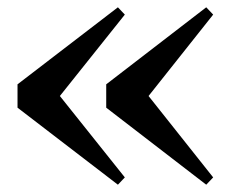

<svg xmlns="http://www.w3.org/2000/svg" viewBox="-20 -549 657 526"><path d="M303 -43 322 -63 144 -286 322 -509 303 -529 28 -318V-254ZM545 -43 564 -63 387 -286 564 -509 545 -529 271 -318V-254Z"/></svg>

Font: Noto Serif CJK HK Black
Style: Regular
Weight: 900
Designer: Ryoko NISHIZUKA 西塚涼子 (kana & ideographs); Frank Grießhammer (Latin, Greek & Cyrillic); Wenlong ZHANG 张文龙 (bopomofo); San
Foundry: Adobe
Version: Version 2.001;hotconv 1.1.0;makeotfexe 2.6.0